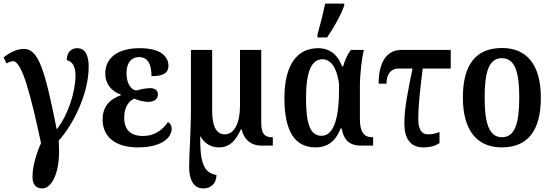

<svg xmlns="http://www.w3.org/2000/svg" viewBox="-26 -816 3094 1076"><path d="M210 240C265 240 305 153 305 35C305 11 304 -11 303 -28C381 -113 471 -288 471 -442C471 -496 457 -546 406 -546C369 -546 348 -517 348 -479C381 -472 397 -442 397 -393C397 -304 358 -175 292 -91C226 -421 191 -542 108 -542C65 -542 22 -517 -6 -494L11 -460C22 -467 34 -473 47 -473C98 -473 147 -279 204 -14C180 38 156 115 156 174C156 215 173 240 210 240Z M746 10C880 10 936 -44 936 -95C936 -114 926 -127 915 -132C889 -93 846 -54 774 -54C707 -54 670 -88 670 -157C670 -217 697 -252 728 -263C748 -253 782 -245 805 -245C838 -245 859 -261 859 -287C859 -311 840 -322 816 -322C788 -322 761 -315 740 -309C703 -313 683 -354 683 -406C683 -457 704 -496 754 -496C802 -496 823 -457 823 -389C894 -389 918 -411 918 -447C918 -497 878 -546 757 -546C636 -546 564 -494 564 -403C564 -346 599 -304 651 -286V-282C597 -263 549 -226 549 -146C549 -55 614 10 746 10Z M1113 240C1160 240 1187 208 1187 165C1110 152 1095 84 1096 -54C1118 -13 1155 10 1202 10C1263 10 1297 -32 1324 -91H1328C1340 -35 1381 0 1437 0H1503V-47H1496C1456 -47 1438 -69 1438 -128V-536H1319V-222C1319 -127 1287 -63 1234 -63C1182 -63 1163 -117 1163 -195V-536H1044V-225C1044 -58 1034 36 1034 116C1034 210 1071 240 1113 240Z M1753 -606H1807C1842 -657 1883 -728 1903 -784V-796H1796C1785 -739 1767 -673 1753 -621ZM1743 10C1816 10 1858 -32 1883 -96H1889C1898 -43 1923 0 1996 0H2065V-47H2059C2013 -47 1991 -79 1991 -146V-336C1991 -404 2003 -497 2013 -536H1940C1919 -508 1906 -476 1897 -444H1891C1869 -503 1828 -546 1757 -546C1644 -546 1568 -460 1568 -267C1568 -75 1629 10 1743 10ZM1776 -55C1712 -55 1689 -123 1689 -266C1689 -408 1717 -484 1781 -484C1825 -484 1861 -442 1874 -347V-309C1874 -168 1849 -55 1776 -55Z M2346 10C2387 10 2416 0 2437 -14V-76C2419 -69 2398 -63 2373 -63C2341 -63 2318 -85 2318 -149C2318 -216 2327 -307 2343 -432H2500V-536H2221C2150 -536 2096 -479 2096 -347H2140C2140 -394 2159 -432 2210 -432H2286C2259 -302 2240 -207 2240 -125C2240 -42 2272 10 2346 10Z M2785 10C2930 10 3005 -81 3005 -269C3005 -457 2923 -547 2788 -547C2643 -547 2568 -457 2568 -269C2568 -81 2651 10 2785 10ZM2787 -47C2716 -47 2690 -123 2690 -269C2690 -415 2715 -490 2786 -490C2859 -490 2884 -415 2884 -269C2884 -123 2859 -47 2787 -47Z"/></svg>

Font: Noto Serif Condensed Semi
Style: Regular
Weight: 600
Width: 3
Designer: Monotype Design Team
Foundry: Monotype Imaging Inc.
Version: Version 1.002